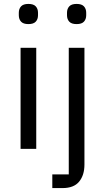

<svg xmlns="http://www.w3.org/2000/svg" viewBox="-20 -760 536 980"><path d="M125 -637Q99 -637 87.5 -649.5Q76 -662 76 -682V-695Q76 -715 87.5 -727.5Q99 -740 125 -740Q151 -740 162.5 -727.5Q174 -715 174 -695V-682Q174 -662 162.5 -649.5Q151 -637 125 -637ZM85 -516H165V0H85ZM331 -516H411V80Q411 134 384 167Q357 200 299 200H247V130H331ZM371 -637Q345 -637 333.5 -649.5Q322 -662 322 -682V-695Q322 -715 333.5 -727.5Q345 -740 371 -740Q397 -740 408.5 -727.5Q420 -715 420 -695V-682Q420 -662 408.5 -649.5Q397 -637 371 -637Z"/></svg>

Font: IBM Plex Sans Thai
Style: Regular
Weight: 400
Designer: Mike Abbink, Paul van der Laan, Pieter van Rosmalen, Ben Mitchell, Mark Frömberg
Foundry: Bold Monday
Version: Version 1.2